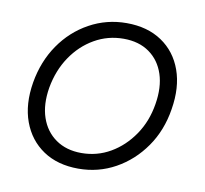

<svg xmlns="http://www.w3.org/2000/svg" viewBox="-64 -581 708 663"><g transform="rotate(10 289.5 -250.0)"><path d="M251 12Q178 12 127.5 -22Q77 -56 55 -116Q33 -176 46 -254Q59 -330 99 -388Q139 -446 199 -479Q259 -512 329 -512Q402 -512 452.5 -478Q503 -444 524.5 -384Q546 -324 533 -246Q521 -170 480.5 -112Q440 -54 380.5 -21Q321 12 251 12ZM252 -43Q307 -43 353.5 -70Q400 -97 432.5 -144.5Q465 -192 475 -254Q485 -314 470 -359.5Q455 -405 418.5 -431Q382 -457 328 -457Q273 -457 226 -430Q179 -403 147 -355.5Q115 -308 104 -246Q94 -186 109.5 -140.5Q125 -95 162 -69Q199 -43 252 -43Z"/></g></svg>

Font: Figtree Light
Style: Italic
Weight: 300
Italic angle: -9.5°
Foundry: Erik Kennedy
Version: Version 2.001; ttfautohint (v1.8.4.7-5d5b);gftools[0.9.27]